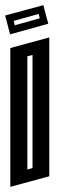

<svg xmlns="http://www.w3.org/2000/svg" viewBox="-25 -537 226 744"><path d="M15 187V-351L166 -392V146ZM81 -319V120L101 114V-324ZM14 -404 -5 -477 143 -517 162 -445ZM32 -439 129 -466 125 -483 28 -456Z"/></svg>

Font: Blaka Hollow
Style: Regular
Weight: 400
Designer: Mohamed Gaber
Foundry: Kief Type Foundry
Version: Version 1.003; ttfautohint (v1.8.4.7-5d5b)